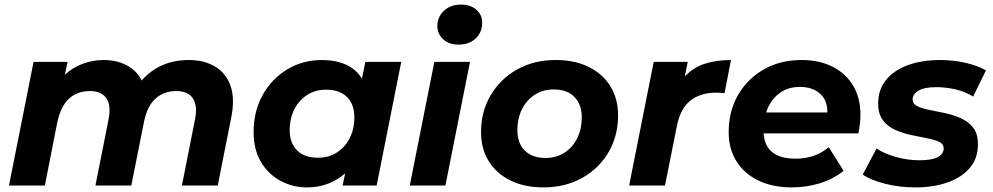

<svg xmlns="http://www.w3.org/2000/svg" viewBox="-20 -807 4318 835"><path d="M801 -546Q868 -546 915.5 -517.5Q963 -489 982.5 -434Q1002 -379 986 -298L927 0H771L828 -287Q840 -347 819 -379Q798 -411 747 -411Q693 -411 656.5 -378.5Q620 -346 606 -276L551 0H395L452 -287Q464 -347 443 -379Q422 -411 371 -411Q316 -411 280 -378Q244 -345 229 -274L175 0H19L126 -538H274L262 -482Q297 -514 340.5 -530Q384 -546 431 -546Q487 -546 530.5 -523.5Q574 -501 596 -457Q675 -546 801 -546Z M1315 8Q1253 8 1200 -20.5Q1147 -49 1115 -102.5Q1083 -156 1083 -233Q1083 -323 1122.5 -394Q1162 -465 1229.5 -505.5Q1297 -546 1380 -546Q1439 -546 1483.5 -526.5Q1528 -507 1554 -465L1569 -538H1725L1618 0H1470L1481 -53Q1448 -24 1406.5 -8Q1365 8 1315 8ZM1363 -121Q1409 -121 1444.5 -143.5Q1480 -166 1500.5 -205.5Q1521 -245 1521 -298Q1521 -353 1489 -385Q1457 -417 1398 -417Q1352 -417 1316.5 -394.5Q1281 -372 1260.5 -332.5Q1240 -293 1240 -240Q1240 -185 1272 -153Q1304 -121 1363 -121Z M1762 0 1869 -538H2024L1917 0ZM1974 -613Q1932 -613 1907 -636.5Q1882 -660 1882 -694Q1882 -733 1910.5 -760Q1939 -787 1985 -787Q2027 -787 2052 -764.5Q2077 -742 2077 -709Q2077 -666 2048.5 -639.5Q2020 -613 1974 -613Z M2343 8Q2261 8 2200 -22Q2139 -52 2105.5 -106Q2072 -160 2072 -233Q2072 -322 2114 -393Q2156 -464 2229 -505Q2302 -546 2397 -546Q2479 -546 2540 -516Q2601 -486 2634.5 -432Q2668 -378 2668 -305Q2668 -216 2626.5 -145Q2585 -74 2511.5 -33Q2438 8 2343 8ZM2353 -120Q2398 -120 2434 -142.5Q2470 -165 2490 -205Q2510 -245 2510 -298Q2510 -352 2478.5 -385Q2447 -418 2388 -418Q2342 -418 2306.5 -395.5Q2271 -373 2250.5 -333Q2230 -293 2230 -240Q2230 -185 2262 -152.5Q2294 -120 2353 -120Z M2716 0 2823 -538H2971L2958 -474Q2994 -513 3044 -529.5Q3094 -546 3159 -546L3131 -402Q3121 -403 3112.5 -403.5Q3104 -404 3095 -404Q3026 -404 2982.5 -369.5Q2939 -335 2924 -260L2872 0Z M3424 8Q3340 8 3278 -22Q3216 -52 3182.5 -106Q3149 -160 3149 -233Q3149 -323 3189.5 -393.5Q3230 -464 3301.5 -505Q3373 -546 3466 -546Q3544 -546 3601.5 -516.5Q3659 -487 3690.5 -434Q3722 -381 3722 -309Q3722 -287 3719.5 -266.5Q3717 -246 3713 -227H3301Q3308 -117 3440 -117Q3526 -117 3584 -167L3649 -64Q3602 -27 3543.5 -9.5Q3485 8 3424 8ZM3312 -318H3578Q3579 -371 3546 -400Q3513 -429 3459 -429Q3403 -429 3365.5 -398.5Q3328 -368 3312 -318Z M3962 8Q3891 8 3828.5 -8Q3766 -24 3732 -48L3792 -161Q3827 -138 3877.5 -124Q3928 -110 3979 -110Q4034 -110 4059 -124Q4084 -138 4084 -162Q4084 -181 4063.5 -190.5Q4043 -200 4010.5 -206Q3978 -212 3941.5 -220Q3905 -228 3872.5 -242.5Q3840 -257 3819.5 -284.5Q3799 -312 3799 -357Q3799 -417 3833.5 -459.5Q3868 -502 3929 -524Q3990 -546 4069 -546Q4125 -546 4178 -534Q4231 -522 4268 -501L4212 -387Q4175 -410 4132.5 -419Q4090 -428 4053 -428Q3999 -428 3974 -412.5Q3949 -397 3949 -375Q3949 -355 3969.5 -345Q3990 -335 4022 -329Q4054 -323 4090.5 -315Q4127 -307 4159.5 -292.5Q4192 -278 4212.5 -251.5Q4233 -225 4233 -180Q4233 -118 4197.5 -76.5Q4162 -35 4100.5 -13.5Q4039 8 3962 8Z"/></svg>

Font: Montserrat
Style: Bold Italic
Weight: 700
Italic angle: -11.3°
Designer: Julieta Ulanovsky
Foundry: Julieta Ulanovsky
Version: Version 9.000; ttfautohint (v1.8.4.7-5d5b)